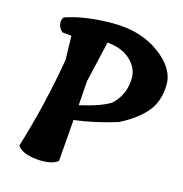

<svg xmlns="http://www.w3.org/2000/svg" viewBox="-110 -857 915 958"><g transform="rotate(15 347.0 -378.5)"><path d="M112 -721Q215 -756 358 -756Q501 -756 598 -685Q695 -614 694 -529.5Q693 -445 648 -389.5Q603 -334 513 -288Q393 -251 291 -239Q280 -92 274 -23Q238 5 162 -2.5Q86 -10 63 -46Q133 -272 175 -518L172 -642L125 -647Q106 -662 102.5 -685Q99 -708 112 -721ZM355 -656 306 -444Q305 -422 297 -317Q408 -342 457 -374Q518 -432 518 -518Q517 -571 473 -610.5Q429 -650 355 -656Z"/></g></svg>

Font: Tillana
Style: Bold
Weight: 700
Designer: Lipi Raval (Devanagari, Latin), Jonny Pinhorn (Latin)
Foundry: Indian Type Foundry
Version: Version 2.002;PS 1.0;hotconv 1.0.79;makeotf.lib2.5.61930; tt